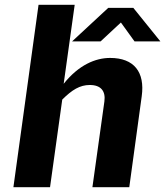

<svg xmlns="http://www.w3.org/2000/svg" viewBox="-20 -782 690 802"><path d="M189 0 240 -366C281 -407 314 -427 355 -427C402 -427 422 -401 416 -358L366 0H520L572 -380C586 -481 540 -540 440 -540C379 -540 309 -511 246 -432L292 -762H141L36 0ZM650 -609 537 -749H432L281 -609H400L485 -688L542 -609Z"/></svg>

Font: Cheyenne Sans
Style: Bold Italic
Weight: 700
Italic angle: -8.13011°
Designer: The Public Sans project authors (U.S. Web Design System), Libre Franklin designed by Pablo Impallari and Rodrigo Fuenzal
Foundry: The Cheyenne Sans Project Authors
Version: Version 2.007